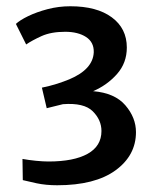

<svg xmlns="http://www.w3.org/2000/svg" viewBox="-20 -970 473 598"><path d="M51 -409 50 -475Q69 -471.5 92 -469.2Q115 -467 131 -467Q210 -467 253 -491Q296 -515 296 -562Q296 -596.5 268.8 -623.5Q241.5 -650.5 176 -645.5L125.5 -633L110.5 -697Q137 -702.5 158 -709.2Q179 -716 196 -723Q269.5 -754 272 -807Q273 -838.5 248 -854.8Q223 -871 183 -871Q139 -871 109.2 -857.5Q79.5 -844 61.5 -831.5L29.5 -895.5Q41.5 -907 67.8 -919.8Q94 -932.5 128.2 -941.5Q162.5 -950.5 199 -950.5Q281.5 -950.5 328.2 -916Q375 -881.5 375 -822Q375 -774 344.5 -739.5Q314 -705 270 -686Q337.5 -680.5 370.5 -642Q403.5 -603.5 403.5 -558.5Q403.5 -486 339.8 -439.5Q276 -393 158 -393Q123 -393 93.8 -399.2Q64.5 -405.5 51 -409Z"/></svg>

Font: Merriweather Sans
Style: Regular
Weight: 400
Designer: Eben Sorkin
Foundry: Eben Sorkin
Version: Version 1.008; ttfautohint (v1.7.19-72a1) -l 8 -r 50 -G 200 